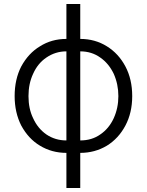

<svg xmlns="http://www.w3.org/2000/svg" viewBox="-20 -749 731 957"><path d="M179 -23Q122 -57 86 -123Q53 -188 53 -270Q53 -354 86 -418Q122 -484 179 -518Q237 -555 311 -555V-729H380V-555Q454 -555 513 -518Q571 -482 605 -418Q639 -354 639 -270Q639 -187 605 -123Q571 -59 513 -23Q453 13 380 13V188H311V13Q238 13 179 -23ZM211 -462Q168 -433 145 -381Q122 -332 122 -270Q122 -207 145 -160Q168 -109 211 -79Q255 -49 311 -49V-493Q256 -493 211 -462ZM480 -79Q523 -108 547 -160Q570 -211 570 -270Q570 -329 547 -381Q522 -433 480 -462Q437 -493 380 -493V-49Q438 -49 480 -79Z"/></svg>

Font: Sinter Normal
Style: Regular
Weight: 350
Foundry: Adobe & rsms
Version: Version 1.000